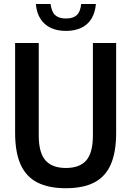

<svg xmlns="http://www.w3.org/2000/svg" viewBox="-20 -962 677 991"><path d="M320 9.5Q231 9.5 172.8 -20.2Q114.5 -50 86.2 -113.2Q58 -176.5 58 -276.5V-740H180V-262.5Q180 -174 214.5 -134.5Q249 -95 320 -95Q391.5 -95 425.5 -134.5Q459.5 -174 459.5 -262.5V-740H579.5V-276.5Q579.5 -176.5 551.8 -113.2Q524 -50 466.5 -20.2Q409 9.5 320 9.5ZM320.5 -802.5Q274.5 -802.5 241.2 -818.5Q208 -834.5 188.5 -865.2Q169 -896 165 -941.5H241Q246 -901 265 -883.8Q284 -866.5 320.5 -866.5Q357 -866.5 376 -883.8Q395 -901 399 -941.5H475Q471 -896 451.8 -865Q432.5 -834 399.2 -818.2Q366 -802.5 320.5 -802.5Z"/></svg>

Font: Encode Sans SC Condensed SemiBold
Style: Regular
Weight: 600
Width: 3
Designer: Multiple Designers
Foundry: Impallari Type
Version: Version 3.002